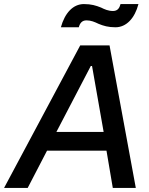

<svg xmlns="http://www.w3.org/2000/svg" viewBox="-65 -923 734 943"><path d="M-45 0H71L166 -183H458L489 0H602L473 -700H329ZM234 -789H322C327 -808 337 -823 360 -823C382 -823 400 -815 419 -806C443 -796 467 -789 502 -789C556 -789 597 -834 615 -903H527C522 -884 513 -869 490 -869C467 -869 449 -877 431 -886C406 -896 383 -903 347 -903C293 -903 253 -858 234 -789ZM212 -275 381 -599H387L444 -275Z"/></svg>

Font: Fixel Display 20240404 Medium
Style: Italic
Weight: 500
Italic angle: -10°
Designer: AlfaBravo + MacPaw
Foundry: Kyrylo Tkachov, Marchela Mozhyna, Serhii Makarenko, Maria Weinstein, Zakhar Kryvoshyya
Version: Version 1.211;Glyphs 3.2 (3225)